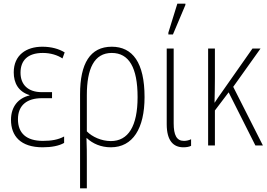

<svg xmlns="http://www.w3.org/2000/svg" viewBox="-20 -794 1459 1048"><path d="M213 10C261 10 303 2 330 -14V-49C299 -32 262 -25 214 -25C124 -25 78 -67 78 -143C78 -221 129 -258 208 -258H264V-291H208C133 -291 92 -332 92 -397C92 -462 129 -505 214 -505C256 -505 294 -493 321 -475L333 -508C302 -527 261 -539 211 -539C124 -539 55 -494 55 -399C55 -341 80 -294 141 -275V-273C81 -259 40 -213 40 -140C40 -52 92 10 213 10Z M417 234H454V81C454 44 454 7 452 -40H454C486 -10 531 10 585 10C705 10 769 -93 769 -264C769 -452 704 -539 590 -539C472 -539 417 -447 417 -280ZM585 -24C534 -24 483 -47 454 -77V-275C454 -419 494 -505 590 -505C684 -505 731 -425 731 -264C731 -105 680 -24 585 -24Z M899 -606H924L992 -767V-774H948L899 -616ZM981 10C999 10 1013 7 1023 2V-34C1011 -28 997 -25 984 -25C944 -25 928 -57 928 -121V-529H890V-116C890 -25 927 10 981 10Z M1402 -529H1358L1191 -291C1176 -271 1166 -255 1152 -234H1151C1152 -279 1153 -324 1153 -368V-529H1116V0H1153V-191L1228 -290L1374 0H1415L1253 -320Z"/></svg>

Font: Noto Sans Condensed ExtraLight
Style: Regular
Weight: 200
Width: 3
Designer: Monotype Design Team
Foundry: Monotype Imaging Inc.
Version: Version 2.013